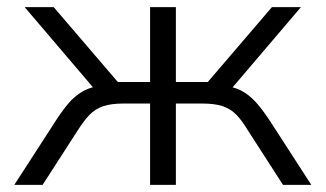

<svg xmlns="http://www.w3.org/2000/svg" viewBox="-20 -516 909 536"><path d="M20 0 128 -167Q150 -202 169 -225Q188 -248 212 -261.5Q236 -275 273 -278L250 -260L49 -496H130L309 -287H399V-496H471V-287H560L739 -496H820L619 -260L597 -278Q629 -275 651.5 -264Q674 -253 694.5 -230.5Q715 -208 741 -167L849 0H770L672 -152Q656 -179 640 -195.5Q624 -212 602 -219.5Q580 -227 543 -227H471V0H399V-227H326Q290 -227 268 -219.5Q246 -212 230 -195.5Q214 -179 197 -152L99 0Z"/></svg>

Font: Nunito Sans 6pt Light
Style: Regular
Weight: 300
Version: Version 3.101;gftools[0.9.27]